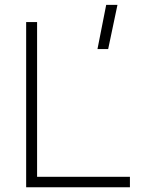

<svg xmlns="http://www.w3.org/2000/svg" viewBox="-20 -786 626 806"><path d="M89.8 0V-693.4H135.7V-43.9H525.4V0ZM389.2 -580.1 425.8 -765.6H473.1L434.1 -580.1Z"/></svg>

Font: Cascadia Code NF ExtraLight
Style: Regular
Weight: 200
Monospace: yes
Designer: Aaron Bell
Foundry: Saja Typeworks
Version: Version 2404.023; ttfautohint (v1.8.4)